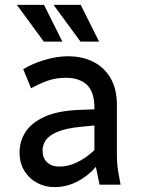

<svg xmlns="http://www.w3.org/2000/svg" viewBox="-20 -755 583 785"><path d="M60 -132Q60 -177 84 -215Q108 -253 163 -278Q218 -303 311 -306L366 -308V-314Q366 -380 335 -408.5Q304 -437 249 -437Q209 -437 175 -425Q141 -413 107 -394L75 -472Q110 -494 161 -509.5Q212 -525 258 -525Q315 -525 360 -503Q405 -481 431.5 -436.5Q458 -392 458 -325V-122Q458 -101 459.5 -83.5Q461 -66 465 -44L473 0H387L372 -73Q342 -37 297.5 -13.5Q253 10 202 10Q165 10 132.5 -7Q100 -24 80 -56Q60 -88 60 -132ZM154 -140Q154 -109 172.5 -91.5Q191 -74 222 -74Q260 -74 296.5 -92Q333 -110 366 -141V-242L315 -237Q250 -231 215 -216Q180 -201 167 -181.5Q154 -162 154 -140ZM49 -735H160L235 -585H159ZM199 -735H310L385 -585H309Z"/></svg>

Font: Radio Canada
Style: Regular
Weight: 400
Designer: Charles Daoud, Etienne Aubert Bonn, Alexandre Saumier Demers, Jacques Le Bailly
Foundry: Radio-Canada
Version: Version 2.104;gftools[0.9.28.dev5+ged2979d]